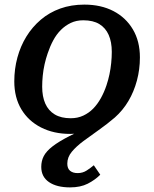

<svg xmlns="http://www.w3.org/2000/svg" viewBox="-20 -568 668 833"><path d="M159 156Q159 130 170 109Q181 88 208 67Q235 46 282 22Q329 -2 401 -34L386 -4Q362 4 338 8.5Q314 13 285 13Q213 13 158 -15Q103 -43 72.5 -94Q42 -145 42 -215Q42 -269 55.5 -318.5Q69 -368 94.5 -409.5Q120 -451 157 -482.5Q194 -514 241.5 -531Q289 -548 346 -548Q418 -548 472 -520Q526 -492 556.5 -440.5Q587 -389 587 -319Q587 -267 574 -218.5Q561 -170 537 -129.5Q513 -89 478 -58Q444 -29 408.5 -4Q373 21 342 44Q311 67 291.5 90.5Q272 114 272 142Q272 163 284 173Q296 183 317 183Q339 183 356.5 171.5Q374 160 387 149L415 190Q392 213 360.5 229Q329 245 284 245Q226 245 192.5 222Q159 199 159 156ZM442 -198Q450 -222 455 -246Q460 -270 462.5 -295Q465 -320 465 -343Q465 -386 451.5 -416.5Q438 -447 411 -463.5Q384 -480 341 -480Q311 -480 287 -468.5Q263 -457 244 -438Q225 -419 211 -393Q197 -367 187 -337Q179 -314 173.5 -289.5Q168 -265 165.5 -240Q163 -215 163 -192Q163 -149 176.5 -118.5Q190 -88 217.5 -71.5Q245 -55 287 -55Q317 -55 341.5 -66.5Q366 -78 384.5 -97Q403 -116 417.5 -142Q432 -168 442 -198Z"/></svg>

Font: Roboto Serif 20pt Medium
Style: Italic
Weight: 500
Italic angle: -10°
Version: Version 1.008